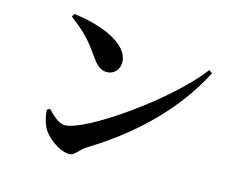

<svg xmlns="http://www.w3.org/2000/svg" viewBox="-98 -846 1196 985"><g transform="rotate(15 500.0 -353.5)"><path d="M182 -704 173 -688C269 -615 294 -578 341 -512C366 -477 387 -459 419 -459C458 -459 484 -490 484 -526C484 -629 320 -688 182 -704ZM925 -605C781 -412 390 -140 282 -140C246 -140 211 -178 187 -202L173 -193C173 -164 183 -125 195 -102C215 -62 285 -3 342 -3C371 -3 384 -36 416 -56C648 -198 830 -374 943 -593Z"/></g></svg>

Font: Noto Serif JP
Style: Bold
Weight: 700
Designer: Ryoko NISHIZUKA 西塚涼子 (kana & ideographs); Frank Grießhammer (Latin, Greek & Cyrillic); Wenlong ZHANG 张文龙 (bopomofo); San
Foundry: Adobe
Version: Version 2.001;hotconv 1.1.0;makeotfexe 2.6.0